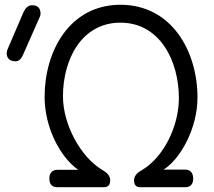

<svg xmlns="http://www.w3.org/2000/svg" viewBox="-20 -785 896 805"><path d="M756 0C779 0 790 -13 790 -36C790 -59 779 -74 756 -74H666C736 -118 808 -246 808 -376C808 -570 700 -765 485 -765C273 -765 167 -572 167 -379C167 -252 231 -127 308 -73H221C198 -73 187 -59 187 -36C187 -13 198 0 221 0H415C435 0 442 -11 442 -30C441 -53 422 -65 408 -73C318 -127 244 -263 244 -381C244 -537 323 -690 485 -690C649 -690 730 -532 730 -373C730 -256 666 -125 575 -72C561 -64 543 -52 542 -30C542 -11 549 0 569 0ZM148 -717C149 -720 150 -724 150 -727C150 -750 139 -763 115 -763C97 -763 86 -750 79 -735L12 -579C10 -575 8 -565 8 -562C8 -543 19 -528 45 -528C65 -528 73 -547 80 -563Z"/></svg>

Font: Numismatica Pro
Style: Regular
Weight: 400
Designer: Chris Hopkins
Foundry: Edward C. D. Hopkins
Version: Version 2.19D